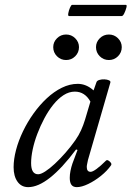

<svg xmlns="http://www.w3.org/2000/svg" viewBox="-20 -757 541 790"><path d="M96 13Q68 13 52 -9.5Q36 -32 36 -69Q36 -102 46 -140Q56 -178 74.5 -216.5Q93 -255 118 -290Q143 -325 172.5 -352.5Q202 -380 234.5 -396Q267 -412 300 -412Q335 -412 365 -385L377 -419Q379 -425 388.5 -428Q398 -431 409.5 -430.5Q421 -430 428.5 -426.5Q436 -423 434 -417L342 -99Q340 -89 338.5 -82Q337 -75 337 -70Q337 -50 353 -50Q361 -50 377.5 -62Q394 -74 416 -96Q420 -100 426 -96.5Q432 -93 436 -87.5Q440 -82 437 -77Q421 -54 395.5 -33.5Q370 -13 343 0Q316 13 296 13Q281 13 274 3.5Q267 -6 267 -25Q267 -39 270 -54Q273 -69 278 -84L299 -140L293 -142Q177 13 96 13ZM137 -40Q148 -40 166 -51.5Q184 -63 205.5 -83Q227 -103 249 -128Q271 -153 290 -180Q304 -200 313.5 -221Q323 -242 330 -265L352 -339Q329 -380 288 -380Q264 -380 241.5 -365.5Q219 -351 199 -326Q179 -301 162.5 -270Q146 -239 133.5 -206Q121 -173 114.5 -142Q108 -111 108 -86Q108 -40 137 -40ZM252 -510Q230 -510 214.5 -525.5Q199 -541 199 -563Q199 -584 214.5 -599.5Q230 -615 252 -615Q274 -615 289.5 -599.5Q305 -584 305 -563Q305 -541 289.5 -525.5Q274 -510 252 -510ZM428 -510Q406 -510 390.5 -525.5Q375 -541 375 -563Q375 -584 390.5 -599.5Q406 -615 428 -615Q450 -615 465.5 -599.5Q481 -584 481 -563Q481 -541 465.5 -525.5Q450 -510 428 -510ZM264 -691Q259 -691 261 -702.5Q263 -714 268 -725.5Q273 -737 277 -737H498Q503 -737 500 -725.5Q497 -714 491.5 -702.5Q486 -691 481 -691Z"/></svg>

Font: Junicode VF
Style: Italic
Weight: 400
Italic angle: -11°
Designer: Peter S. Baker
Version: Version 2.209